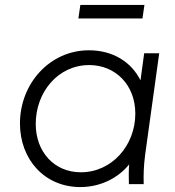

<svg xmlns="http://www.w3.org/2000/svg" viewBox="-20 -747 712 779"><path d="M306 12C384 12 457 -22 504 -80C502 -52 502 -28 503 0H563C562 -41 563 -73 569 -120L626 -531H565L550 -421C513 -496 437 -543 341 -543C182 -543 61 -408 61 -246C61 -100 161 12 306 12ZM125 -244C125 -374 216 -483 342 -483C448 -483 529 -403 529 -286C529 -157 434 -48 308 -48C200 -48 125 -131 125 -244ZM298 -672H558L566 -727H306Z"/></svg>

Font: Mluvka Light
Style: Italic
Weight: 300
Italic angle: -8°
Designer: Modified by Jiří Krblich, Original typeface by Gumpita Rahayu
Foundry: Gumpita Rahayu & Jiří Krblich
Version: Version 2.000;Glyphs 3.1.1 (3134)